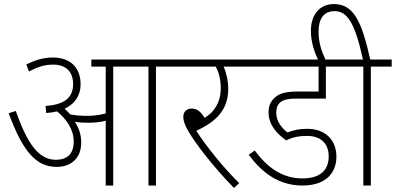

<svg xmlns="http://www.w3.org/2000/svg" viewBox="-20 -916 1954 948"><path d="M381 -213C381 -252 369 -286 349 -315C369 -311 392 -310 414 -310C443 -310 473 -312 502 -320V0H539V-587H713V0H750V-587H853V-622H431V-587H502V-356C470 -347 438 -344 407 -344C383 -344 355 -346 327 -351C318 -361 309 -370 299 -379C350 -403 378 -445 378 -500C378 -582 327 -632 242 -632C192 -632 154 -619 110 -598L123 -563C164 -585 200 -597 242 -597C305 -597 341 -563 341 -500C341 -436 300 -399 205 -393L208 -358C227 -359 245 -362 262 -366C310 -326 344 -276 344 -217C344 -152 307 -127 256 -127C171 -127 115 -206 58 -368L23 -357C94 -163 161 -92 260 -92C324 -92 381 -128 381 -213Z M1161 -12C1087 -84 1005 -185 949 -270C1028 -307 1107 -360 1107 -477C1107 -516 1097 -560 1084 -587H1197V-622H839V-587H1045C1057 -566 1070 -531 1070 -481C1070 -411 1038 -362 990 -334C971 -366 952 -380 926 -380C902 -380 885 -364 885 -340C885 -321 891 -301 910 -268C946 -206 1032 -94 1135 12Z M1496 -245C1557 -245 1603 -214 1603 -143C1603 -77 1562 -35 1473 -35C1381 -35 1304 -82 1238 -173L1208 -152C1274 -63 1356 0 1474 0C1587 0 1641 -61 1641 -142C1641 -227 1584 -280 1497 -280C1457 -280 1427 -273 1400 -262C1374 -281 1344 -315 1344 -358C1344 -378 1348 -394 1358 -405C1373 -422 1396 -429 1442 -429H1589V-587H1700V-622H1183V-587H1553V-464H1449C1380 -464 1351 -451 1329 -426C1314 -410 1306 -389 1306 -361C1306 -298 1350 -253 1393 -223C1426 -239 1459 -245 1496 -245Z M1553 -615H1590C1568 -662 1553 -702 1553 -760C1553 -820 1576 -861 1632 -861C1693 -861 1732 -807 1772 -622H1686V-587H1774V0H1811V-587H1914V-622H1808C1767 -806 1728 -896 1629 -896C1554 -896 1515 -838 1515 -764C1515 -708 1532 -660 1553 -615Z"/></svg>

Font: Noto Sans SemiCondensed ExtraLight
Style: Italic
Weight: 200
Width: 4
Italic angle: -12°
Designer: Monotype Design Team
Foundry: Monotype Imaging Inc.
Version: Version 2.013